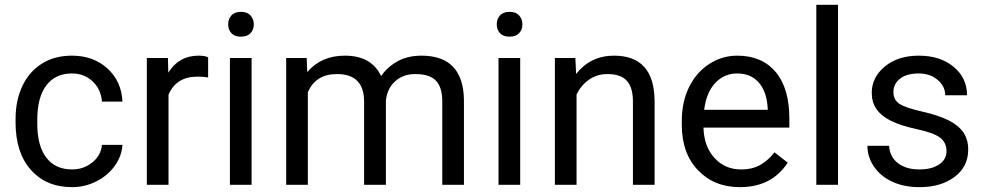

<svg xmlns="http://www.w3.org/2000/svg" viewBox="-20 -770 4103 800"><path d="M280.3 -64Q328.6 -64 364.7 -93.3Q400.9 -122.6 404.8 -166.5H490.2Q487.8 -121.1 459 -80.1Q430.2 -39.1 382.1 -14.6Q334 9.8 280.3 9.8Q172.4 9.8 108.6 -62.3Q44.9 -134.3 44.9 -259.3V-274.4Q44.9 -351.6 73.2 -411.6Q101.6 -471.7 154.5 -504.9Q207.5 -538.1 279.8 -538.1Q368.7 -538.1 427.5 -484.9Q486.3 -431.6 490.2 -346.7H404.8Q400.9 -397.9 366 -430.9Q331.1 -463.9 279.8 -463.9Q210.9 -463.9 173.1 -414.3Q135.3 -364.7 135.3 -271V-253.9Q135.3 -162.6 172.9 -113.3Q210.4 -64 280.3 -64Z M847.2 -447.3Q826.7 -450.7 802.7 -450.7Q713.9 -450.7 682.1 -375V0H591.8V-528.3H679.7L681.2 -467.3Q725.6 -538.1 807.1 -538.1Q833.5 -538.1 847.2 -531.2Z M1028.3 0H938V-528.3H1028.3ZM930.7 -668.5Q930.7 -690.4 944.1 -705.6Q957.5 -720.7 983.9 -720.7Q1010.3 -720.7 1023.9 -705.6Q1037.6 -690.4 1037.6 -668.5Q1037.6 -646.5 1023.9 -631.8Q1010.3 -617.2 983.9 -617.2Q957.5 -617.2 944.1 -631.8Q930.7 -646.5 930.7 -668.5Z M1257.8 -528.3 1260.3 -469.7Q1318.4 -538.1 1417 -538.1Q1527.8 -538.1 1567.9 -453.1Q1594.2 -491.2 1636.5 -514.6Q1678.7 -538.1 1736.3 -538.1Q1910.2 -538.1 1913.1 -354V0H1822.8V-348.6Q1822.8 -405.3 1796.9 -433.3Q1771 -461.4 1710 -461.4Q1659.7 -461.4 1626.5 -431.4Q1593.3 -401.4 1587.9 -350.6V0H1497.1V-346.2Q1497.1 -461.4 1384.3 -461.4Q1295.4 -461.4 1262.7 -385.7V0H1172.4V-528.3Z M2147.5 0H2057.1V-528.3H2147.5ZM2049.8 -668.5Q2049.8 -690.4 2063.2 -705.6Q2076.7 -720.7 2103 -720.7Q2129.4 -720.7 2143.1 -705.6Q2156.7 -690.4 2156.7 -668.5Q2156.7 -646.5 2143.1 -631.8Q2129.4 -617.2 2103 -617.2Q2076.7 -617.2 2063.2 -631.8Q2049.8 -646.5 2049.8 -668.5Z M2377.4 -528.3 2380.4 -461.9Q2440.9 -538.1 2538.6 -538.1Q2706.1 -538.1 2707.5 -349.1V0H2617.2V-349.6Q2616.7 -406.7 2591.1 -434.1Q2565.4 -461.4 2511.2 -461.4Q2467.3 -461.4 2434.1 -438Q2400.9 -414.6 2382.3 -376.5V0H2292V-528.3Z M3063 9.8Q2955.6 9.8 2888.2 -60.8Q2820.8 -131.3 2820.8 -249.5V-266.1Q2820.8 -344.7 2850.8 -406.5Q2880.9 -468.3 2934.8 -503.2Q2988.8 -538.1 3051.8 -538.1Q3154.8 -538.1 3211.9 -470.2Q3269 -402.3 3269 -275.9V-238.3H2911.1Q2913.1 -160.2 2956.8 -112.1Q3000.5 -64 3067.9 -64Q3115.7 -64 3148.9 -83.5Q3182.1 -103 3207 -135.3L3262.2 -92.3Q3195.8 9.8 3063 9.8ZM3051.8 -463.9Q2997.1 -463.9 2960 -424.1Q2922.9 -384.3 2914.1 -312.5H3178.7V-319.3Q3174.8 -388.2 3141.6 -426Q3108.4 -463.9 3051.8 -463.9Z M3471.7 0H3381.3V-750H3471.7Z M3923.8 -140.1Q3923.8 -176.8 3896.2 -197Q3868.7 -217.3 3800 -231.9Q3731.4 -246.6 3691.2 -267.1Q3650.9 -287.6 3631.6 -315.9Q3612.3 -344.2 3612.3 -383.3Q3612.3 -448.2 3667.2 -493.2Q3722.2 -538.1 3807.6 -538.1Q3897.5 -538.1 3953.4 -491.7Q4009.3 -445.3 4009.3 -373H3918.5Q3918.5 -410.2 3887 -437Q3855.5 -463.9 3807.6 -463.9Q3758.3 -463.9 3730.5 -442.4Q3702.6 -420.9 3702.6 -386.2Q3702.6 -353.5 3728.5 -336.9Q3754.4 -320.3 3822 -305.2Q3889.6 -290 3931.6 -269Q3973.6 -248 3993.9 -218.5Q4014.2 -189 4014.2 -146.5Q4014.2 -75.7 3957.5 -33Q3900.9 9.8 3810.5 9.8Q3747.1 9.8 3698.2 -12.7Q3649.4 -35.2 3621.8 -75.4Q3594.2 -115.7 3594.2 -162.6H3684.6Q3687 -117.2 3720.9 -90.6Q3754.9 -64 3810.5 -64Q3861.8 -64 3892.8 -84.7Q3923.8 -105.5 3923.8 -140.1Z"/></svg>

Font: Vazir UI
Style: Regular-UI
Weight: 400
Designer: Saber Rastikerdar
Foundry: Saber Rastikerdar
Version: Version 30.1.0